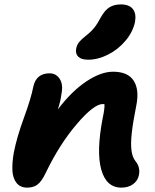

<svg xmlns="http://www.w3.org/2000/svg" viewBox="-20 -880 708 875"><path d="M381.8 -607.9Q350.6 -607.9 336.7 -621.6Q322.8 -635.3 327.1 -658.2Q330.1 -674.8 339.8 -687.3Q349.6 -699.7 370.1 -715.8Q395 -735.4 409.7 -753.7Q424.3 -772 439.9 -801.8Q458 -834 479.2 -846.9Q500.5 -859.9 530.8 -859.9Q568.8 -859.9 585.4 -838.9Q602.1 -817.9 595.2 -779.8Q585.4 -733.9 551.5 -693.8Q517.6 -653.8 471.9 -630.9Q426.3 -607.9 381.8 -607.9ZM533.2 -24.9Q464.4 -24.9 441.4 -107.2Q418.5 -189.5 448.2 -342.8Q457.5 -386.2 456.1 -404.8Q454.1 -405.8 448.2 -405.8Q407.7 -405.8 329.6 -314.2Q251.5 -222.7 189.9 -95.2Q170.9 -54.7 152.1 -39.8Q133.3 -24.9 104 -24.9Q72.8 -24.9 55.7 -45.9Q38.6 -66.9 36.6 -102.3Q34.7 -137.7 43 -185.1Q57.1 -256.3 89.4 -344.2Q121.6 -432.1 131.8 -484.9Q145 -545.9 206.1 -545.9Q235.8 -545.9 252.4 -520Q269 -494.1 259.8 -450.2Q255.9 -417 243.2 -380.9Q306.6 -464.4 373.3 -508.8Q439.9 -553.2 495.1 -553.2Q563 -553.2 589.4 -512Q615.7 -470.7 601.1 -398.9Q585.9 -322.8 580.6 -274.9Q575.2 -227.1 579.1 -195.3Q583 -163.6 597.2 -146Q620.6 -118.2 612.8 -81.1Q607.4 -55.7 585.9 -40.3Q564.5 -24.9 533.2 -24.9Z"/></svg>

Font: Shantell Sans Bouncy
Style: Bold Italic
Weight: 700
Italic angle: -11.31°
Designer: Stephen Nixon, Anya Danilova, Shantell Martin
Foundry: Arrow Type
Version: Version 1.006;[9816181b4]